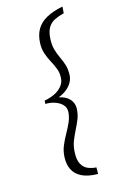

<svg xmlns="http://www.w3.org/2000/svg" viewBox="-154 -717 608 907"><g transform="rotate(-20 150.5 -263.5)"><path d="M174 137Q125 132 96.5 114.5Q68 97 57.5 69.5Q47 42 52 7Q56 -22 69 -46.5Q82 -71 97.5 -93.5Q113 -116 125.5 -138.5Q138 -161 142 -186Q145 -208 132.5 -223.5Q120 -239 98.5 -248.5Q77 -258 53 -259L55 -275Q79 -277 102.5 -285Q126 -293 143.5 -309.5Q161 -326 164 -349Q168 -373 161.5 -395.5Q155 -418 145.5 -439.5Q136 -461 130 -485.5Q124 -510 128 -539Q133 -576 150.5 -601.5Q168 -627 201 -642.5Q234 -658 286 -664L281 -632Q255 -628 234 -620Q213 -612 199 -593.5Q185 -575 180 -539Q176 -510 180.5 -486.5Q185 -463 193 -442Q201 -421 206 -398.5Q211 -376 207 -347Q205 -332 195.5 -316.5Q186 -301 168 -288Q150 -275 123 -267Q158 -256 173 -235Q188 -214 185 -188Q181 -159 169.5 -137Q158 -115 145 -94Q132 -73 120.5 -50Q109 -27 105 3Q100 39 109 60.5Q118 82 136.5 92Q155 102 177 105Z"/></g></svg>

Font: Alumni Sans Thin Light
Style: Italic
Weight: 300
Italic angle: -8°
Version: Version 1.016